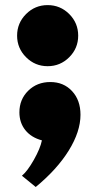

<svg xmlns="http://www.w3.org/2000/svg" viewBox="-20 -552 386 760"><path d="M145.9 3.6Q103.6 -7.7 80.2 -37Q56.8 -66.4 56.8 -107.3Q56.8 -158.6 91.8 -193Q126.8 -227.3 179.1 -227.3Q231.8 -227.3 265.2 -191.4Q298.6 -155.5 298.6 -97.7Q298.6 -31.4 252.3 43.6Q205.9 118.6 121.4 188.2L66.8 143.6Q88.6 125.5 114.1 80.5Q139.5 35.5 145.9 3.6ZM254.1 -325.5Q218.6 -290 168.6 -290Q118.6 -290 83.2 -325.5Q47.7 -360.9 47.7 -410.9Q47.7 -460.9 83.2 -496.4Q118.6 -531.8 168.6 -531.8Q218.6 -531.8 254.1 -496.4Q289.5 -460.9 289.5 -410.9Q289.5 -360.9 254.1 -325.5Z"/></svg>

Font: Spartan MB Black
Style: Regular
Weight: 900
Designer: Matt Bailey, Mirko Velimirovic
Foundry: Matt Bailey
Version: Version 1.005